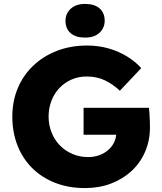

<svg xmlns="http://www.w3.org/2000/svg" viewBox="-20 -947 824 977"><path d="M413 10Q327.7 10 259.3 -17.2Q191 -44.3 142.3 -93.3Q93.7 -142.3 68.2 -208.8Q42.7 -275.3 42.7 -353.3Q42.7 -431.7 70.2 -497.7Q97.7 -563.7 148.8 -612.5Q200 -661.3 269.7 -688.3Q339.3 -715.3 423.3 -715.3Q481.7 -715.3 533.5 -700.3Q585.3 -685.3 627.3 -659.3Q669.3 -633.3 698.7 -600.3L590 -485.3Q555 -518.3 514.2 -538Q473.3 -557.7 421.3 -557.7Q379.3 -557.7 344.2 -542.3Q309 -527 282.8 -499.7Q256.7 -472.3 242 -434.8Q227.3 -397.3 227.3 -353.3Q227.3 -310 242.7 -272.2Q258 -234.3 285.2 -206.7Q312.3 -179 349.2 -163.3Q386 -147.7 428.7 -147.7Q459 -147.7 485 -157.2Q511 -166.7 530.3 -183.3Q549.7 -200 560.7 -222.8Q571.7 -245.7 571.7 -272V-298L595.3 -261.3H405.3V-398.3H738Q739.3 -387.3 740.7 -367.2Q742 -347 742.5 -327.5Q743 -308 743 -299Q743 -231.3 718.3 -174.5Q693.7 -117.7 649.2 -76.7Q604.7 -35.7 544.5 -12.8Q484.3 10 413 10ZM413 -755.7Q365.3 -755.7 339.3 -778.3Q313.3 -801 313.3 -841.3Q313.3 -877.7 339.7 -902.3Q366 -927 413 -927Q460.7 -927 486.7 -904.3Q512.7 -881.7 512.7 -841.3Q512.7 -805 486.3 -780.3Q460 -755.7 413 -755.7Z"/></svg>

Font: Lexend Medium
Style: Regular
Weight: 500
Designer: Bonnie Shaver-Troup, Thomas Jockin
Foundry: Lexend
Version: Version 1.005